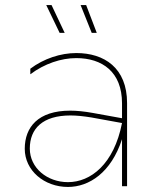

<svg xmlns="http://www.w3.org/2000/svg" viewBox="-20 -737 632 760"><path d="M463 0H483V-329C483 -469 392 -527 282 -527C220 -527 153 -505 100 -465V-443C156 -485 222 -507 282 -507C384 -507 463 -453 463 -328V-269L347 -290C314 -296 284 -299 258 -299C131 -299 78 -234 78 -148C78 -62 155 3 249 3C333 3 420 -54 463 -186ZM343 -607H363L321 -717H299ZM216 -607H236L184 -717H163ZM98 -149C98 -228 149 -280 259 -280C284 -280 311 -277 342 -272L463 -250C431 -87 339 -16 249 -16C167 -16 98 -72 98 -149Z"/></svg>

Font: Chess Sans Thin
Style: Regular
Weight: 100
Designer: Wolf Bōese
Foundry: Wolf Bōese
Version: Version 7.223;Glyphs 3.3 (3306)